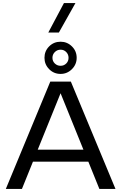

<svg xmlns="http://www.w3.org/2000/svg" viewBox="-20 -1232 790 1252"><path d="M733 0H628L556 -178H195L123 0H18L308 -700H442ZM524 -256 375 -624 226 -256ZM270 -855Q270 -899 300.5 -929.5Q331 -960 375 -960Q418 -960 449 -929.5Q480 -899 480 -855Q480 -812 449 -781Q418 -750 375 -750Q331 -750 300.5 -781Q270 -812 270 -855ZM427 -855Q427 -877 412 -892.5Q397 -908 375 -908Q353 -908 337.5 -892.5Q322 -877 322 -855Q322 -833 337.5 -818Q353 -803 375 -803Q397 -803 412 -818Q427 -833 427 -855ZM397 -1212H472L364 -1020H295Z"/></svg>

Font: Goli
Style: Regular
Weight: 400
Designer: jaikishan Patel
Foundry: MagicType
Version: Version 1.000